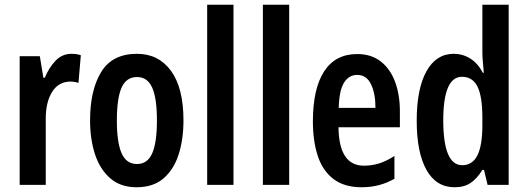

<svg xmlns="http://www.w3.org/2000/svg" viewBox="-20 -780 2227 810"><path d="M282 -553Q290 -553 299.5 -552Q309 -551 321 -547L311 -430Q304 -433 294.5 -434.5Q285 -436 279 -436Q227 -436 200 -392.5Q173 -349 173 -280V0H63V-543H148L163 -452H169Q186 -494 214 -523.5Q242 -553 282 -553Z M754 -272Q754 -193 734 -129.5Q714 -66 670.5 -28Q627 10 556 10Q489 10 445.5 -27.5Q402 -65 381 -128.5Q360 -192 360 -272Q360 -400 407 -476.5Q454 -553 558 -553Q649 -553 701.5 -481Q754 -409 754 -272ZM473 -271Q473 -179 493 -133.5Q513 -88 558 -88Q602 -88 622 -133Q642 -178 642 -272Q642 -366 622 -410.5Q602 -455 558 -455Q513 -455 493 -410.5Q473 -366 473 -271Z M965 0H854V-760H965Z M1200 0H1089V-760H1200Z M1487 -552Q1546 -552 1586 -521Q1626 -490 1646.5 -435.5Q1667 -381 1667 -310V-243H1408Q1410 -81 1515 -81Q1548 -81 1579 -90.5Q1610 -100 1644 -122V-26Q1613 -8 1578.5 1Q1544 10 1506 10Q1432 10 1386.5 -25Q1341 -60 1320.5 -122.5Q1300 -185 1300 -268Q1300 -406 1347.5 -479Q1395 -552 1487 -552ZM1487 -464Q1452 -464 1431.5 -431.5Q1411 -399 1409 -325H1564Q1564 -386 1545 -425Q1526 -464 1487 -464Z M1898 10Q1820 10 1779 -63.5Q1738 -137 1738 -271Q1738 -405 1779 -479Q1820 -553 1894 -553Q1932 -553 1964 -533Q1996 -513 2017 -473H2021Q2019 -500 2017 -520Q2015 -540 2015 -559V-760H2126V0H2037L2022 -63H2015Q1992 -26 1965 -8Q1938 10 1898 10ZM1930 -83Q1973 -83 1994 -124.5Q2015 -166 2015 -252V-283Q2015 -373 1994.5 -414.5Q1974 -456 1929 -456Q1889 -456 1869.5 -409.5Q1850 -363 1850 -273Q1850 -83 1930 -83Z"/></svg>

Font: Noto Sans Tamil ExtraCondensed SemiBold
Style: Regular
Weight: 600
Width: 2
Designer: Jelle Bosma - Monotype Design Team
Foundry: Monotype Imaging Inc.
Version: Version 2.004; ttfautohint (v1.8.4.7-5d5b)